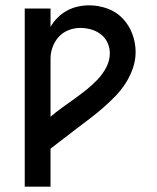

<svg xmlns="http://www.w3.org/2000/svg" viewBox="-20 -702 590 722"><path d="M73 0V-670H170V-601Q181 -620 196.5 -635.5Q212 -651 231 -661.5Q250 -672 271.5 -677Q293 -682 315 -682Q350 -682 383.5 -670Q417 -658 441 -633Q465 -608 477.5 -574.5Q490 -541 490 -506Q490 -475 479.5 -445Q469 -415 452 -388.5Q435 -362 413 -339.5Q391 -317 367.5 -296.5Q344 -276 319 -257Q294 -238 269 -219Q244 -200 219.5 -181Q195 -162 170 -143V0ZM170 -263Q191 -281 214 -297.5Q237 -314 260 -330.5Q283 -347 305 -364.5Q327 -382 346.5 -402.5Q366 -423 379.5 -448.5Q393 -474 393 -502Q393 -523 384 -542Q375 -561 358.5 -573.5Q342 -586 322 -591.5Q302 -597 281 -597Q259 -597 237.5 -588.5Q216 -580 201 -563.5Q186 -547 178 -525.5Q170 -504 170 -481Z"/></svg>

Font: Lode Dark Term
Style: Bold
Weight: 700
Monospace: yes
Designer: Belleve Invis
Foundry: Belleve Invis
Version: Version 29.2.0